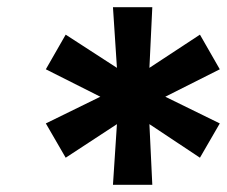

<svg xmlns="http://www.w3.org/2000/svg" viewBox="-20 -894 629 532"><path d="M293 -382H402L394 -550L534 -457L589 -552L438 -626L589 -702L534 -798L394 -706L402 -874H293L304 -706L162 -798L107 -702L258 -626L107 -552L162 -457L304 -550Z"/></svg>

Font: Wafeq
Style: Bold
Weight: 700
Designer: Rasmus Andersson & Azza Alameddine
Foundry: Google & TypeTogether
Version: Version 3.000;FEAKit 1.0